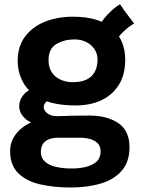

<svg xmlns="http://www.w3.org/2000/svg" viewBox="-20 -604 656 874"><path d="M325 -124Q226 -124 168 -153.5Q110 -183 85.2 -229.2Q60.5 -275.5 60.5 -326.5Q60.5 -392 93.5 -436.8Q126.5 -481.5 183.8 -504.8Q241 -528 313 -528Q430.5 -528 490.2 -474.8Q550 -421.5 550 -332Q550 -264.5 521.2 -218.2Q492.5 -172 442 -148Q391.5 -124 325 -124ZM301 249.5Q224.5 249.5 162 235Q99.5 220.5 62.8 184.2Q26 148 26 82.5Q26 41.5 52 7Q78 -27.5 126.5 -49.5Q175 -71.5 241.5 -75Q273 -76.5 308.2 -77.2Q343.5 -78 387.5 -78Q467 -78 518.2 -43.8Q569.5 -9.5 569.5 66Q569.5 132 534.8 172.5Q500 213 439.5 231.2Q379 249.5 301 249.5ZM306.5 163Q343.5 163 373.2 155.2Q403 147.5 420.5 130.8Q438 114 438 85.5Q438 61 424 47.5Q410 34 388.8 28.5Q367.5 23 346 23Q331 23 311.2 23Q291.5 23 273.5 23Q255.5 23 244 23Q224.5 23 206.8 28.5Q189 34 177.5 48.2Q166 62.5 166 88.5Q166 115.5 184.8 132Q203.5 148.5 235.2 155.8Q267 163 306.5 163ZM184.5 -27Q120.5 -39.5 94 -64.8Q67.5 -90 67.5 -119.5Q67.5 -142 77.8 -159.2Q88 -176.5 103.2 -187.5Q118.5 -198.5 133.5 -202L219.5 -157Q198.5 -150 188.8 -139Q179 -128 179 -116.5Q179 -101 195.5 -88Q212 -75 241.5 -75ZM312 -230Q350 -230 374.8 -242.2Q399.5 -254.5 411.8 -277.8Q424 -301 424 -333Q424 -360 410 -380.5Q396 -401 372.5 -412.8Q349 -424.5 319.5 -424.5Q271.5 -424.5 236.2 -403.2Q201 -382 201 -330.5Q201 -282.5 232.2 -256.2Q263.5 -230 312 -230ZM504 -407.5 426.5 -472.5Q433.5 -492 449.8 -514Q466 -536 486.8 -555Q507.5 -574 526.5 -584.5Q532.5 -575 544.5 -558.2Q556.5 -541.5 569.5 -524.5Q582.5 -507.5 591 -497Q580.5 -491.5 567.5 -481.8Q554.5 -472 541.5 -459.8Q528.5 -447.5 518.5 -434Q508.5 -420.5 504 -407.5Z"/></svg>

Font: Grandstander Thin SemiBold
Style: Regular
Weight: 600
Version: Version 1.200